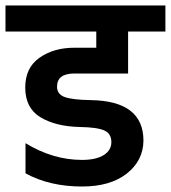

<svg xmlns="http://www.w3.org/2000/svg" viewBox="-47 -680 623 700"><path d="M420 -565V-414V-412H224Q161 -412 161 -364Q161 -336 189.5 -326Q218 -316 284 -315Q476 -312 476 -167Q475 -94 415 -47Q355 0 252 0Q134 0 46 -48V-158Q146 -97 252 -97Q303 -97 331 -114.5Q359 -132 359 -162Q359 -193 333 -204.5Q307 -216 244 -217Q156 -219 100.5 -252.5Q45 -286 45 -361Q45 -433 97 -469.5Q149 -506 224 -506H304V-565H-27V-660H556V-565Z"/></svg>

Font: Hind Semibold
Style: Regular
Weight: 600
Designer: Manushi Parikh, Satya Rajpurohit
Foundry: Indian Type Foundry
Version: Version 1.201;PS 1.0;hotconv 1.0.78;makeotf.lib2.5.61930; tt